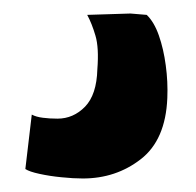

<svg xmlns="http://www.w3.org/2000/svg" viewBox="-20 -37 290 284"><path d="M17.5 213 27 132.5Q33.5 136 43.5 137.2Q53.5 138.5 65 138.5Q88.5 138.5 105.8 120.8Q123 103 124 65.5Q126.5 33.5 121.2 15.8Q116 -2 109 -15L173 -17L197 -15Q208 -4.5 215 15.5Q222 35.5 225.2 59.8Q228.5 84 227.5 108Q225 170 188.2 198.5Q151.5 227 102.5 227Q88.5 227 71 225.2Q53.5 223.5 38.5 220.2Q23.5 217 17.5 213Z"/></svg>

Font: Koeln Type Sans
Style: Bold
Weight: 700
Designer: Eben Sorkin
Foundry: Eben Sorkin
Version: Version 2.001